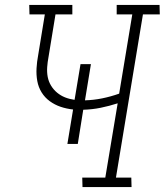

<svg xmlns="http://www.w3.org/2000/svg" viewBox="-20 -755 665 775"><path d="M313 0 312 -38H405L455 -338Q421 -327 386.5 -320Q352 -313 316 -312L294 -174H252L275 -313Q248 -316 224.5 -324Q201 -332 181 -346.5Q161 -361 148 -382Q135 -403 130.5 -428Q126 -453 127.5 -479.5Q129 -506 134 -532L161 -697H99L98 -735H272V-697H204L176 -526Q172 -505 170.5 -484.5Q169 -464 172.5 -445Q176 -426 186 -409.5Q196 -393 210.5 -381Q225 -369 242.5 -362Q260 -355 281 -352L305 -496H347L323 -350Q358 -351 392.5 -358Q427 -365 461 -377L514 -697H451V-735H624L625 -697H557L448 -38H510L511 0Z"/></svg>

Font: Iosevka Etoile Extralight
Style: Italic
Weight: 200
Italic angle: -9°
Designer: Belleve Invis
Foundry: Belleve Invis
Version: Version 22.1.2; ttfautohint (v1.8.4)